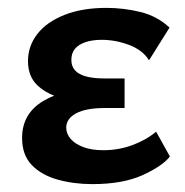

<svg xmlns="http://www.w3.org/2000/svg" viewBox="-20 -454 468 487"><path d="M214 13Q167 13 126 1.5Q85 -10 60.5 -35.5Q36 -61 36 -104Q36 -166 90 -198Q144 -230 232 -230V-194Q184 -194 143 -203.5Q102 -213 76.5 -236Q51 -259 51 -299Q51 -337 74.5 -367.5Q98 -398 143 -416Q188 -434 250 -434Q294 -434 336.5 -423.5Q379 -413 410 -384L358 -301Q342 -327 307.5 -340Q273 -353 238 -353Q214 -353 196.5 -347Q179 -341 170 -330Q161 -319 161 -302Q161 -278 182 -266.5Q203 -255 246 -255H296V-180H246Q198 -180 173 -166.5Q148 -153 148 -130Q148 -115 159 -102Q170 -89 191 -81Q212 -73 242 -73Q281 -73 316 -86Q351 -99 376 -120L411 -57Q391 -32 341 -9.5Q291 13 214 13Z"/></svg>

Font: Ysabeau Office
Style: Bold
Weight: 700
Designer: Christian Thalmann (Catharsis Fonts)
Version: Version 2.001;gftools[0.9.30]; featfreeze: tnum,lnum,ss02